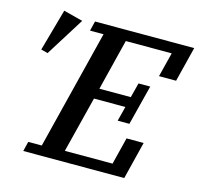

<svg xmlns="http://www.w3.org/2000/svg" viewBox="-103 -821 972 933"><g transform="rotate(15 382.5 -355.0)"><path d="M104 -49H172L322 -649H254L266 -698H765L721 -522H635L666 -645H435L371 -388H529L548 -462H607L556 -261H497L516 -335H358L287 -53H527L561 -189H647L600 0H92ZM108 -710 205 -685 83 -490 49 -499Z"/></g></svg>

Font: IBM Plex Serif Medm
Style: Italic
Weight: 500
Italic angle: -14°
Designer: Mike Abbink, Paul van der Laan, Pieter van Rosmalen
Foundry: Bold Monday
Version: Version 3.001